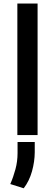

<svg xmlns="http://www.w3.org/2000/svg" viewBox="-20 -747 305 1062"><path d="M187.9 -727.3V0H76V-727.3ZM172.2 38.4V95.5Q171.9 146.7 157 200.5Q142 254.3 111.2 294.4L36.9 271Q54 231.9 65.5 188.9Q77.1 146 77.1 99.8V38.4Z"/></svg>

Font: Interface Medium
Style: Regular
Weight: 500
Designer: Rasmus Andersson
Foundry: rsms
Version: Version 1.8